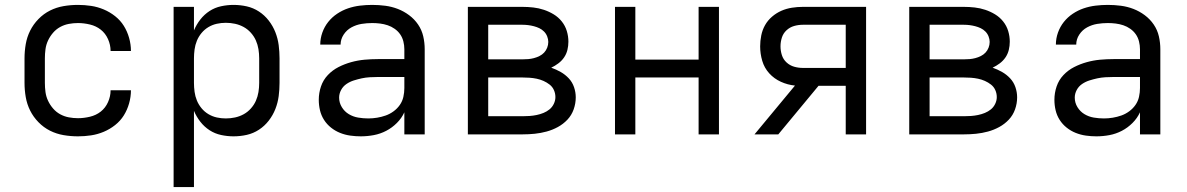

<svg xmlns="http://www.w3.org/2000/svg" viewBox="-20 -548 4840 783"><path d="M298 8Q268 8 239 3Q210 -2 184 -15Q158 -28 137 -49.5Q116 -71 103 -97Q90 -123 85 -152Q80 -181 80 -210V-310Q80 -339 85 -368Q90 -397 103 -423Q116 -449 137 -470.5Q158 -492 184 -505Q210 -518 239 -523Q268 -528 298 -528Q325 -528 351.5 -524Q378 -520 403 -509.5Q428 -499 449.5 -482Q471 -465 485 -442.5Q499 -420 506.5 -393.5Q514 -367 514 -340Q514 -340 514 -340Q514 -340 514 -340H431Q431 -340 431 -340Q431 -340 431 -340Q431 -365 420.5 -388.5Q410 -412 391 -427Q372 -442 347 -448Q322 -454 298 -454Q279 -454 260.5 -450.5Q242 -447 225.5 -438Q209 -429 196.5 -414.5Q184 -400 176 -383Q168 -366 165.5 -347.5Q163 -329 163 -310V-210Q163 -191 165.5 -172.5Q168 -154 176 -137Q184 -120 196.5 -105.5Q209 -91 225.5 -82Q242 -73 260.5 -69.5Q279 -66 298 -66Q322 -66 347 -72Q372 -78 391 -93Q410 -108 420.5 -131.5Q431 -155 431 -180Q431 -180 431 -180Q431 -180 431 -180H514Q514 -180 514 -180Q514 -180 514 -180Q514 -153 506.5 -126.5Q499 -100 485 -77.5Q471 -55 449.5 -38Q428 -21 403 -10.5Q378 0 351.5 4Q325 8 298 8Z M688 215V-520H771V-424Q781 -448 797 -468.5Q813 -489 834.5 -503Q856 -517 881.5 -522.5Q907 -528 932 -528Q960 -528 986.5 -522Q1013 -516 1036 -501Q1059 -486 1076 -464Q1093 -442 1103 -416.5Q1113 -391 1116.5 -364Q1120 -337 1120 -310V-210Q1120 -183 1116.5 -156Q1113 -129 1103 -103.5Q1093 -78 1076 -56Q1059 -34 1036 -19Q1013 -4 986.5 2Q960 8 932 8Q907 8 881.5 2.5Q856 -3 834.5 -17Q813 -31 797 -51.5Q781 -72 771 -96V215ZM901 -65Q920 -65 938.5 -69Q957 -73 973.5 -82Q990 -91 1003 -105.5Q1016 -120 1023.5 -137Q1031 -154 1034 -172.5Q1037 -191 1037 -210V-310Q1037 -329 1034 -347.5Q1031 -366 1023.5 -383Q1016 -400 1003 -414.5Q990 -429 973.5 -438Q957 -447 938.5 -451Q920 -455 901 -455Q882 -455 864 -451Q846 -447 830 -437.5Q814 -428 802 -413.5Q790 -399 783 -382Q776 -365 773.5 -346.5Q771 -328 771 -310V-210Q771 -192 773.5 -173.5Q776 -155 783 -138Q790 -121 802 -106.5Q814 -92 830 -82.5Q846 -73 864 -69Q882 -65 901 -65Z M1451 8Q1430 8 1408.5 5Q1387 2 1367 -6Q1347 -14 1330 -27.5Q1313 -41 1301.5 -59Q1290 -77 1285 -98Q1280 -119 1280 -141Q1280 -169 1289 -195.5Q1298 -222 1317 -242Q1336 -262 1360.5 -274.5Q1385 -287 1412 -294.5Q1439 -302 1466.5 -304.5Q1494 -307 1521 -307H1629V-347Q1629 -363 1625 -379Q1621 -395 1612 -408Q1603 -421 1589.5 -430.5Q1576 -440 1561 -445Q1546 -450 1530 -452Q1514 -454 1498 -454Q1476 -454 1454.5 -450.5Q1433 -447 1413.5 -436.5Q1394 -426 1381.5 -407Q1369 -388 1369 -366H1286Q1286 -391 1294.5 -415Q1303 -439 1318.5 -458.5Q1334 -478 1355 -492Q1376 -506 1399.5 -514Q1423 -522 1448 -525Q1473 -528 1498 -528Q1525 -528 1551.5 -524.5Q1578 -521 1602.5 -511.5Q1627 -502 1648.5 -486Q1670 -470 1685 -448Q1700 -426 1706 -400Q1712 -374 1712 -347V0H1629V-90Q1618 -66 1598.5 -46.5Q1579 -27 1555 -14.5Q1531 -2 1504.5 3Q1478 8 1451 8ZM1482 -65Q1500 -65 1518 -68Q1536 -71 1553 -77Q1570 -83 1585 -94Q1600 -105 1610.5 -120Q1621 -135 1625 -153Q1629 -171 1629 -189V-234H1521Q1505 -234 1488 -233Q1471 -232 1455 -228.5Q1439 -225 1423 -220Q1407 -215 1393 -205.5Q1379 -196 1371 -181Q1363 -166 1363 -150Q1363 -129 1374 -111Q1385 -93 1402.5 -82.5Q1420 -72 1440.5 -68.5Q1461 -65 1482 -65Z M1888 0V-520H2111Q2133 -520 2155 -517.5Q2177 -515 2198 -508Q2219 -501 2238 -489.5Q2257 -478 2271 -460.5Q2285 -443 2291.5 -421.5Q2298 -400 2298 -378Q2298 -361 2294 -344.5Q2290 -328 2280.5 -314Q2271 -300 2257 -289.5Q2243 -279 2228 -272Q2248 -265 2266.5 -254.5Q2285 -244 2299.5 -228.5Q2314 -213 2321 -192.5Q2328 -172 2328 -151Q2328 -126 2319.5 -102Q2311 -78 2294 -60Q2277 -42 2255 -30Q2233 -18 2209 -11.5Q2185 -5 2160.5 -2.5Q2136 0 2111 0ZM1971 -306H2111Q2123 -306 2134.5 -307Q2146 -308 2157.5 -311Q2169 -314 2180 -319.5Q2191 -325 2199 -333.5Q2207 -342 2211.5 -353.5Q2216 -365 2216 -377Q2216 -388 2211.5 -399.5Q2207 -411 2198.5 -419.5Q2190 -428 2179.5 -433Q2169 -438 2157.5 -441Q2146 -444 2134.5 -445.5Q2123 -447 2111 -447H1971ZM1971 -74H2111Q2125 -74 2139.5 -75Q2154 -76 2168.5 -79Q2183 -82 2196.5 -87.5Q2210 -93 2221 -102Q2232 -111 2238.5 -124.5Q2245 -138 2245 -152Q2245 -152 2245 -152Q2245 -152 2245 -152Q2245 -167 2239 -180.5Q2233 -194 2221.5 -203Q2210 -212 2196.5 -218Q2183 -224 2168.5 -227Q2154 -230 2139.5 -231Q2125 -232 2111 -232H1971Z M2488 0V-520H2571V-305H2829V-520H2912V0H2829V-232H2571V0Z M3057 0 3222 -199Q3192 -202 3164.5 -214.5Q3137 -227 3117 -249Q3097 -271 3088.5 -300Q3080 -329 3080 -359Q3080 -381 3084.5 -403.5Q3089 -426 3100 -445.5Q3111 -465 3128.5 -480Q3146 -495 3166.5 -504Q3187 -513 3209.5 -516.5Q3232 -520 3254 -520H3512V0H3429V-198H3318L3154 0ZM3254 -271H3429V-447H3254Q3236 -447 3218.5 -442Q3201 -437 3187.5 -424.5Q3174 -412 3168.5 -394.5Q3163 -377 3163 -359Q3163 -341 3168.5 -323.5Q3174 -306 3187.5 -293.5Q3201 -281 3218.5 -276Q3236 -271 3254 -271Z M3688 0V-520H3911Q3933 -520 3955 -517.5Q3977 -515 3998 -508Q4019 -501 4038 -489.5Q4057 -478 4071 -460.5Q4085 -443 4091.5 -421.5Q4098 -400 4098 -378Q4098 -361 4094 -344.5Q4090 -328 4080.5 -314Q4071 -300 4057 -289.5Q4043 -279 4028 -272Q4048 -265 4066.5 -254.5Q4085 -244 4099.5 -228.5Q4114 -213 4121 -192.5Q4128 -172 4128 -151Q4128 -126 4119.5 -102Q4111 -78 4094 -60Q4077 -42 4055 -30Q4033 -18 4009 -11.5Q3985 -5 3960.5 -2.5Q3936 0 3911 0ZM3771 -306H3911Q3923 -306 3934.5 -307Q3946 -308 3957.5 -311Q3969 -314 3980 -319.5Q3991 -325 3999 -333.5Q4007 -342 4011.5 -353.5Q4016 -365 4016 -377Q4016 -388 4011.5 -399.5Q4007 -411 3998.5 -419.5Q3990 -428 3979.5 -433Q3969 -438 3957.5 -441Q3946 -444 3934.5 -445.5Q3923 -447 3911 -447H3771ZM3771 -74H3911Q3925 -74 3939.5 -75Q3954 -76 3968.5 -79Q3983 -82 3996.5 -87.5Q4010 -93 4021 -102Q4032 -111 4038.5 -124.5Q4045 -138 4045 -152Q4045 -152 4045 -152Q4045 -152 4045 -152Q4045 -167 4039 -180.5Q4033 -194 4021.5 -203Q4010 -212 3996.5 -218Q3983 -224 3968.5 -227Q3954 -230 3939.5 -231Q3925 -232 3911 -232H3771Z M4451 8Q4430 8 4408.5 5Q4387 2 4367 -6Q4347 -14 4330 -27.5Q4313 -41 4301.5 -59Q4290 -77 4285 -98Q4280 -119 4280 -141Q4280 -169 4289 -195.5Q4298 -222 4317 -242Q4336 -262 4360.5 -274.5Q4385 -287 4412 -294.5Q4439 -302 4466.5 -304.5Q4494 -307 4521 -307H4629V-347Q4629 -363 4625 -379Q4621 -395 4612 -408Q4603 -421 4589.5 -430.5Q4576 -440 4561 -445Q4546 -450 4530 -452Q4514 -454 4498 -454Q4476 -454 4454.5 -450.5Q4433 -447 4413.5 -436.5Q4394 -426 4381.5 -407Q4369 -388 4369 -366H4286Q4286 -391 4294.5 -415Q4303 -439 4318.5 -458.5Q4334 -478 4355 -492Q4376 -506 4399.5 -514Q4423 -522 4448 -525Q4473 -528 4498 -528Q4525 -528 4551.5 -524.5Q4578 -521 4602.5 -511.5Q4627 -502 4648.5 -486Q4670 -470 4685 -448Q4700 -426 4706 -400Q4712 -374 4712 -347V0H4629V-90Q4618 -66 4598.5 -46.5Q4579 -27 4555 -14.5Q4531 -2 4504.5 3Q4478 8 4451 8ZM4482 -65Q4500 -65 4518 -68Q4536 -71 4553 -77Q4570 -83 4585 -94Q4600 -105 4610.5 -120Q4621 -135 4625 -153Q4629 -171 4629 -189V-234H4521Q4505 -234 4488 -233Q4471 -232 4455 -228.5Q4439 -225 4423 -220Q4407 -215 4393 -205.5Q4379 -196 4371 -181Q4363 -166 4363 -150Q4363 -129 4374 -111Q4385 -93 4402.5 -82.5Q4420 -72 4440.5 -68.5Q4461 -65 4482 -65Z"/></svg>

Font: Iosevka SS04 Extended
Style: Regular
Weight: 400
Width: 7
Monospace: yes
Designer: Belleve Invis
Foundry: Belleve Invis
Version: Version 19.0.0; ttfautohint (v1.8.4)